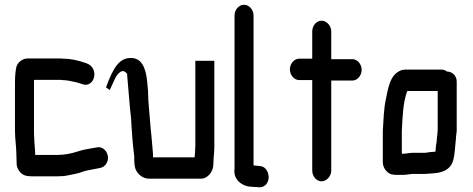

<svg xmlns="http://www.w3.org/2000/svg" viewBox="-20 -726 1989 808"><path d="M50 -37C50 -27 54 -15 62 -5C74 11 89 16 113 16H221C237 16 253 15 266 12C287 8 313 3 330 -4C341 -8 356 -10 369 -13C394 -19 414 -16 427 -37C448 -69 421 -112 389 -106C362 -101 330 -97 305 -88C280 -80 253 -74 221 -74H128V-77C128 -100 124 -124 124 -147C123 -155 123 -167 123 -179V-390H229C234 -390 239 -390 242 -389C263 -389 285 -383 304 -379L317 -375L326 -372C349 -362 370 -379 375 -398C383 -425 368 -449 352 -456L343 -460C315 -470 281 -479 246 -479C242 -480 237 -480 231 -480H96C76 -480 57 -465 51 -450C45 -436 43 -402 43 -378V-177C43 -140 49 -107 49 -74C49 -63 50 -49 50 -37Z M527 -270C529 -253 533 -220 533 -202C534 -193 534 -183 535 -173L537 -145C539 -118 542 -93 545 -67V-52C545 -43 546 -35 547 -28C550 0 577 26 607 26H825C855 26 878 -4 878 -36C878 -61 882 -83 882 -110V-470H802V-113C802 -95 800 -80 799 -64H624V-77C621 -107 618 -153 614 -185L612 -211C609 -253 603 -300 603 -343L599 -386C593 -441 576 -482 531 -482C486 -482 459 -450 426 -358L442 -347L464 -395C473 -415 488 -427 497 -427C504 -427 514 -419 516 -412L515 -411Z M967 -661V-16C960 30 1000 60 1041 60C1047 61 1052 61 1058 61L1069 62C1080 63 1089 60 1098 52C1123 27 1108 -25 1075 -27L1047 -30V-661C1047 -686 1028 -706 1007 -706C986 -706 967 -686 967 -661Z M1294 -594V-479H1239C1218 -479 1200 -458 1200 -434C1200 -410 1218 -389 1239 -389H1294V-8C1294 16 1312 37 1333 37C1354 37 1374 16 1374 -8V-387H1463C1484 -387 1502 -408 1502 -432C1502 -456 1484 -477 1463 -477H1374V-594C1374 -618 1354 -639 1333 -639C1312 -639 1294 -618 1294 -594Z M1676 -79H1671V-174C1674 -235 1676 -297 1694 -343H1822V-179C1821 -172 1821 -168 1821 -165C1820 -160 1820 -154 1819 -147L1817 -126C1814 -113 1814 -104 1813 -89C1811 -88 1809 -87 1807 -87C1803 -87 1797 -87 1791 -86L1776 -84C1773 -83 1770 -83 1767 -83H1717C1703 -83 1688 -79 1676 -79ZM1636 9C1640 10 1648 10 1656 10H1676C1689 10 1706 6 1719 6H1767C1775 6 1788 4 1798 4C1802 3 1806 3 1809 3C1840 0 1866 -10 1880 -34C1892 -55 1893 -86 1896 -114L1898 -135C1899 -142 1899 -146 1899 -149C1900 -156 1901 -164 1902 -175V-383C1902 -407 1883 -425 1861 -425C1855 -430 1847 -433 1839 -433H1684C1671 -433 1657 -427 1645 -416C1620 -394 1612 -350 1604 -309C1595 -269 1594 -222 1591 -176V-42C1591 -17 1614 9 1636 9Z"/></svg>

Font: Electronic
Style: Circ
Weight: 900
Version: Version 1.011